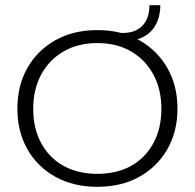

<svg xmlns="http://www.w3.org/2000/svg" viewBox="-20 -710 750 740"><path d="M355 10Q263 10 193.5 -28.5Q124 -67 85.5 -135Q47 -203 47 -291Q47 -380 85.5 -448Q124 -516 193.5 -555Q263 -594 355 -594Q448 -594 517 -555Q586 -516 625 -448Q664 -380 664 -291Q664 -203 625 -135Q586 -67 517 -28.5Q448 10 355 10ZM355 -40Q430 -40 485 -70.5Q540 -101 571 -158Q602 -215 602 -290Q602 -366 571 -423Q540 -480 485 -512Q430 -544 355 -544Q281 -544 225.5 -512Q170 -480 139 -423Q108 -366 108 -290Q108 -215 139 -158Q170 -101 225.5 -70.5Q281 -40 355 -40ZM444 -552V-583H453Q502 -583 529 -611Q556 -639 556 -690H598Q597 -624 560.5 -588Q524 -552 459 -552Z"/></svg>

Font: Rokkitt SemiBold Light
Style: Regular
Weight: 300
Version: Version 3.103